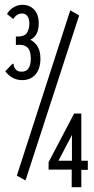

<svg xmlns="http://www.w3.org/2000/svg" viewBox="-20 -708 390 798"><path d="M72 -375Q50 -375 32 -385Q14 -395 2 -412L26 -437L34 -444L37 -441Q35 -430 49 -416Q57 -410 70 -410Q108 -410 108 -465Q108 -499 92.5 -512Q77 -525 46 -521V-556Q82 -555 92 -571.5Q102 -588 102 -610Q102 -631 93.5 -641.5Q85 -652 72 -652Q50 -652 35 -629L9 -650Q21 -669 38 -678.5Q55 -688 73 -688Q103 -688 122 -668Q141 -648 141 -611Q141 -559 106 -543Q124 -534 136 -515Q148 -496 148 -464Q148 -423 128 -399Q108 -375 72 -375ZM86 42 50 22 272 -665 309 -644ZM278 -3H182V-34L288 -236H318V-40H345V-2H318V70H278ZM279 -40V-147L223 -40Z"/></svg>

Font: Inconsolata ExtraCondensed
Style: Regular
Weight: 400
Width: 2
Monospace: yes
Designer: Raph Levien, Cyreal, Brenton Simpson
Foundry: Raph Levien, Cyreal, Google
Version: Version 3.001; ttfautohint (v1.8.2.53-6de2)